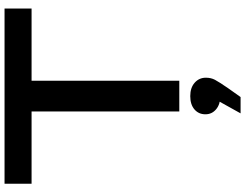

<svg xmlns="http://www.w3.org/2000/svg" viewBox="-134 -656 1053 824"><g transform="rotate(-90 392.0 -243.5)"><path d="M326 -689H458V0H326ZM16 -750H768V-634H16ZM318 263 387 139 392 176Q357 176 335.5 158Q314 140 314 112Q314 83 335 65Q356 47 392 47Q428 47 449.5 66Q471 85 471 114Q471 136 462 153Q453 170 427 208L388 263Z"/></g></svg>

Font: Bounded
Style: Regular
Weight: 400
Designer: Vlad Churkin
Version: Version 1.0